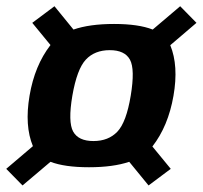

<svg xmlns="http://www.w3.org/2000/svg" viewBox="-42 -618 636 601"><path d="M236.5 -94.5Q160.5 -94.5 116 -111.5L28.5 -37.5L-22.5 -89.5L61 -160.5Q34.5 -224.5 50.5 -318.5Q66.5 -413 116 -477L59 -546.5L128.5 -598.5L188 -525.5Q238.5 -543 315 -543Q391.5 -543 436 -525.5L522 -598.5L573 -546.5L491 -476.5Q517.5 -412 501 -318Q484.5 -223 435 -159.5L492.5 -89.5L423 -37.5L362.5 -111.5Q312 -94.5 236.5 -94.5ZM250.5 -176.5Q297.5 -176.5 325.5 -206Q353.5 -235.5 367.2 -318.5Q381 -401.5 364.8 -431.2Q348.5 -461 301.5 -461Q254.5 -461 226.8 -431.5Q199 -402 184.5 -318.5Q170.5 -236 187 -206.2Q203.5 -176.5 250.5 -176.5Z"/></svg>

Font: Anybody SemiBold
Style: Italic
Weight: 600
Italic angle: -10°
Designer: Tyler Finck
Foundry: Etcetera Type Company
Version: Version 1.010; ttfautohint (v1.8.3) -l 8 -r 50 -G 200 -x 14 